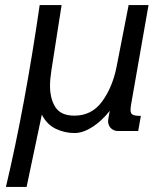

<svg xmlns="http://www.w3.org/2000/svg" viewBox="-20 -520 640 762"><path d="M137.5 -500H224.5L184 -241Q178.5 -206 178.5 -180Q178.5 -127.5 200.2 -94.2Q222 -61 275 -61Q344.5 -61 385.5 -117.5Q426.5 -174 442.5 -254L490.5 -500H569.5L503 -121Q498 -94.5 498 -84Q498 -69.5 506.8 -64.8Q515.5 -60 539 -60L528.5 0H448.5Q431.5 0 420.2 -11.2Q409 -22.5 409 -39.5Q409 -43 410 -49L415.5 -80Q384.5 -40.5 347 -16.2Q309.5 8 276 8Q236.5 8 201.5 -8.8Q166.5 -25.5 146 -65L85.5 222H3.5Q79 -97 137.5 -500Z"/></svg>

Font: JuliaMono Italic
Style: Regular
Weight: 400
Italic angle: -9°
Monospace: yes
Designer: cormullion
Foundry: corm
Version: Version 0.049; ttfautohint (v1.8.4)